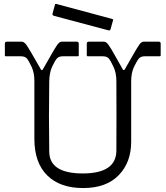

<svg xmlns="http://www.w3.org/2000/svg" viewBox="-20 -952 847 982"><path d="M714.8 -738.8H792Q801.8 -738.8 801.8 -729V-668.9Q801.8 -664.1 796.9 -664.1H720.2Q700.2 -664.1 690.4 -652.8Q680.7 -641.6 665.5 -610.4Q650.9 -579.1 650.9 -537.1V-227.1Q650.9 -121.1 586.9 -55.7Q523.4 9.8 405.3 9.8Q287.1 9.8 221.7 -54.7Q156.2 -119.1 155.8 -241.2V-537.1Q156.2 -579.1 141.6 -610.4Q127 -641.6 117.2 -653.3Q107.4 -664.1 86.9 -664.1H9.8Q4.9 -664.1 4.9 -668.9V-729Q4.9 -738.8 15.1 -738.8H91.8Q103 -738.8 115.2 -722.2Q127.4 -705.6 189 -597.2Q193.8 -589.4 199.2 -597.2Q210.4 -616.2 236.3 -662.1Q262.2 -708 273.4 -723.6Q285.2 -739.3 295.9 -738.8H373Q382.8 -738.8 382.8 -729V-668.9Q382.8 -664.1 377.9 -664.1H300.8Q280.8 -664.1 271 -652.8Q261.2 -641.6 247.1 -611.8Q232.9 -582 231.9 -537.1Q229 -356.9 231.9 -176.8Q232.4 -64.9 403.3 -64.9Q574.2 -64.9 575.2 -181.2Q576.2 -359.4 575.2 -537.1Q575.2 -579.1 560.5 -610.4Q545.9 -641.6 536.1 -653.3Q526.4 -664.1 505.9 -664.1H429.2Q424.3 -664.1 423.8 -668.9V-729Q423.8 -738.8 434.1 -738.8H511.2Q522.5 -739.3 534.2 -723.6Q545.9 -708 571.3 -662.1Q597.2 -616.2 607.9 -597.2Q612.8 -589.4 618.2 -597.2Q629.4 -616.2 655.3 -662.1Q681.2 -708 692.4 -723.6Q703.6 -739.3 714.8 -738.8ZM267.1 -932.1 554.2 -855Q560.1 -853 558.1 -848.1L545.9 -804.2Q543.9 -794.4 534.2 -796.9L255.9 -871.1Q246.1 -874 249 -883.8L261.2 -928.2Q261.2 -932.1 267.1 -932.1Z"/></svg>

Font: BrevierViennese-Regular
Style: Regular
Weight: 400
Designer: Johannes Lang & Ellmer Stefan
Foundry: Johannes Lang & Ellmer Stefan
Version: Version 1.001;PS 001.001;hotconv 1.0.70;makeotf.lib2.5.58329